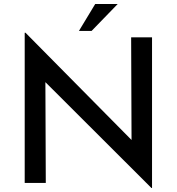

<svg xmlns="http://www.w3.org/2000/svg" viewBox="-20 -911 880 956"><path d="M734 25 206 -502 208 0H103V-748H107L635 -214L633 -725H737V25ZM566 -891 436 -757H373L454 -891Z"/></svg>

Font: Reem Kufi Ink
Style: Regular
Weight: 400
Designer: Khaled Hosny
Version: Version 1.7